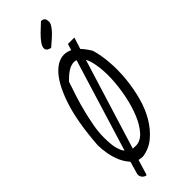

<svg xmlns="http://www.w3.org/2000/svg" viewBox="-314 -906 1012 1012"><g transform="rotate(-45 191.5 -400.0)"><path d="M54.7 44.9 75.2 -26.4Q55.7 -47.9 42 -76.2Q27.3 -109.4 21 -145Q14.6 -180.7 14.6 -209Q26.4 -378.9 63.5 -485.8Q100.6 -592.8 149.9 -638.7Q199.2 -684.6 252 -669.9Q261.7 -667 270.5 -663.1L281.2 -698.2H329.1L308.6 -633.8Q329.1 -612.3 348.6 -580.1Q363.3 -531.2 367.7 -470.7Q372.1 -410.2 365.7 -348.1Q359.4 -286.1 343.3 -226.6Q327.1 -167 298.8 -119.1Q270.5 -71.3 231.4 -38.6Q192.4 -5.9 141.6 1Q126 1 112.3 -2.9L85.9 84Q74.2 84 64.5 74.2Q54.7 64.5 54.7 51.8ZM66.4 -214.8Q66.4 -190.4 68.8 -164.1Q71.3 -137.7 80.1 -116.2Q85 -100.6 94.7 -89.8L252.9 -605.5Q241.2 -610.4 224.6 -607.4Q191.4 -602.5 144.5 -553.7Q130.9 -513.7 117.2 -471.2Q103.5 -428.7 92.8 -385.3Q82 -341.8 74.2 -298.8Q66.4 -255.9 66.4 -214.8ZM155.3 -65.4Q189.5 -65.4 217.8 -96.7Q246.1 -127.9 266.6 -177.7Q287.1 -227.5 299.3 -288.1Q311.5 -348.6 314 -406.7Q316.4 -464.8 307.6 -513.7Q301.8 -548.8 289.1 -572.3L132.8 -66.4Q143.6 -65.4 155.3 -65.4ZM204.1 -746.1Q177.7 -752 175.3 -766.6Q172.9 -781.2 185.5 -800.3Q198.2 -819.3 220.7 -841.3Q243.2 -863.3 265.6 -883.8Q282.2 -883.8 288.1 -875Q293.9 -866.2 293.9 -854.5V-847.7Q292 -835.9 282.2 -822.3Q272.5 -808.6 258.8 -794.9Q245.1 -781.2 230 -768.6Q214.8 -755.9 204.1 -746.1Z"/></g></svg>

Font: Shadows Into Light
Style: Regular
Weight: 400
Designer: Kimberly Geswein
Foundry: Kimberly Geswein
Version: Version 001.000